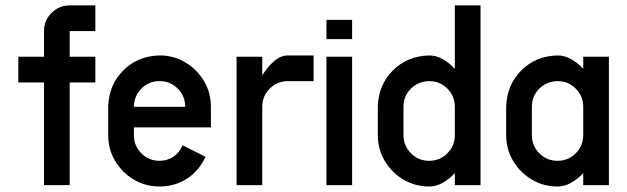

<svg xmlns="http://www.w3.org/2000/svg" viewBox="-20 -676 2290 701"><path d="M328.1 -562.5H234.4V-468.8H328.1V-375H234.4V0H140.6V-375H46.9V-468.8H140.6V-562.5Q140.6 -601.1 168 -628.7Q195.3 -656.2 234.4 -656.2H328.1Z M562.5 -379.9Q523.4 -379.9 496.6 -353Q469.7 -326.2 468.8 -286.1H656.2Q656.2 -325.2 628.9 -352.5Q601.6 -379.9 562.5 -379.9ZM750 -210.9H468.8V-182.6Q468.8 -143.6 496.1 -116.2Q523.4 -88.9 562.5 -88.9Q589.8 -88.9 612.1 -103Q634.3 -117.2 646.5 -145.5L730.5 -103.5Q706.5 -51.8 662.1 -23.4Q617.7 4.9 562.5 4.9Q510.7 4.9 468.3 -20.5Q425.8 -45.9 400.4 -88.4Q375 -130.9 375 -182.6V-286.1Q377 -365.7 429.9 -418.7Q482.9 -471.7 562.5 -473.6Q614.3 -473.6 656.7 -448.2Q699.2 -422.9 724.6 -380.4Q750 -337.9 750 -286.1Z M1031.2 -473.6H1125V-379.9H1031.2Q992.2 -379.9 964.8 -352.5Q937.5 -325.2 937.5 -286.1V0H843.8V-468.8H937.5V-400.9Q958 -433.6 981.7 -453.6Q1005.4 -473.6 1031.2 -473.6Z M1265.6 -468.8V0H1171.9V-468.8ZM1171.9 -533.2V-603.5H1265.6V-533.2Z M1453.1 -286.1V-182.6Q1453.1 -143.6 1480.5 -116.2Q1507.8 -88.9 1546.9 -88.9Q1585.9 -88.9 1613.3 -116.2Q1640.6 -143.6 1640.6 -182.6V-286.1Q1640.6 -325.2 1613.3 -352.5Q1585.9 -379.9 1546.9 -379.9Q1506.8 -378.9 1480 -352.1Q1453.1 -325.2 1453.1 -286.1ZM1359.4 -286.1Q1361.3 -365.7 1414.3 -418.7Q1467.3 -471.7 1546.9 -473.6Q1572.3 -473.6 1595.9 -460.4Q1619.6 -447.3 1640.6 -424.8V-656.2H1734.4V0H1640.6V-43.9Q1619.6 -21.5 1595.9 -8.3Q1572.3 4.9 1546.9 4.9Q1495.1 4.9 1452.6 -20.5Q1410.2 -45.9 1384.8 -88.4Q1359.4 -130.9 1359.4 -182.6Z M2109.4 -286.1Q2109.4 -325.2 2082 -352.5Q2054.7 -379.9 2015.6 -379.9Q1975.6 -378.9 1948.7 -352.1Q1921.9 -325.2 1921.9 -286.1V-182.6Q1921.9 -143.6 1949.2 -116.2Q1976.6 -88.9 2015.6 -88.9Q2054.7 -88.9 2082 -116.2Q2109.4 -143.6 2109.4 -182.6ZM2109.4 -468.8H2203.1V0H2109.4V-43.9Q2088.4 -21.5 2064.7 -8.3Q2041 4.9 2015.6 4.9Q1963.9 4.9 1921.4 -20.5Q1878.9 -45.9 1853.5 -88.4Q1828.1 -130.9 1828.1 -182.6V-286.1Q1830.1 -365.7 1883.1 -418.7Q1936 -471.7 2015.6 -473.6Q2041 -473.6 2064.7 -460.4Q2088.4 -447.3 2109.4 -424.8Z"/></svg>

Font: Lambda
Style: Regular
Weight: 400
Designer: GGBotNet
Version: 0.22